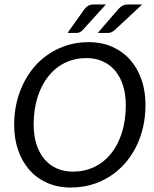

<svg xmlns="http://www.w3.org/2000/svg" viewBox="-20 -839 694 866"><path d="M43.9 0ZM636.2 -366.7Q636.2 -312 624.8 -263.2Q613.3 -214.4 591.8 -172.9Q570.3 -131.3 540 -98.1Q509.8 -64.9 472.4 -41.5Q435.1 -18.1 391.4 -5.6Q347.7 6.8 299.3 6.8Q240.2 6.8 192.9 -14.2Q145.5 -35.2 112.5 -72.8Q79.6 -110.4 61.8 -161.9Q43.9 -213.4 43.9 -274.9Q43.9 -356.4 69.6 -425Q95.2 -493.7 140.1 -543.5Q185.1 -593.3 246.8 -621.1Q308.6 -648.9 380.4 -648.9Q439.5 -648.9 486.8 -627.7Q534.2 -606.4 567.4 -568.8Q600.6 -531.2 618.4 -479.5Q636.2 -427.7 636.2 -366.7ZM547.4 -364.7Q547.4 -413.1 535.2 -452.4Q522.9 -491.7 500 -519.3Q477.1 -546.9 444.1 -562Q411.1 -577.1 369.6 -577.1Q317.4 -577.1 273.7 -555.9Q230 -534.7 198.5 -495.4Q167 -456.1 149.4 -400.6Q131.8 -345.2 131.8 -276.9Q131.8 -228.5 144 -189.5Q156.2 -150.4 179.2 -122.6Q202.1 -94.7 235.1 -79.8Q268.1 -64.9 309.1 -64.9Q361.8 -64.9 405.5 -85.9Q449.2 -106.9 480.7 -146Q512.2 -185.1 529.8 -240.5Q547.4 -295.9 547.4 -364.7ZM457.5 -818.8 353.5 -704.1Q346.7 -697.3 340.3 -693.8Q334 -690.4 324.2 -690.4H284.7L361.3 -798.3Q368.7 -808.1 378.4 -813.5Q388.2 -818.8 402.8 -818.8ZM621.1 -818.8 497.6 -703.6Q489.7 -696.8 482.4 -693.6Q475.1 -690.4 465.3 -690.4H420.9L514.2 -798.3Q522.9 -808.1 533 -813.5Q543 -818.8 558.1 -818.8Z"/></svg>

Font: Carlito
Style: Italic
Weight: 400
Italic angle: -7°
Designer: Lukasz Dziedzic
Foundry: tyPoland Lukasz Dziedzic
Version: Version 1.104